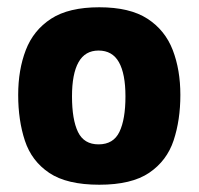

<svg xmlns="http://www.w3.org/2000/svg" viewBox="-20 -500 546 528"><path d="M253 8Q164 8 115.5 -24.5Q67 -57 48.5 -113Q30 -169 30 -239Q30 -308 51 -362.5Q72 -417 120.5 -448.5Q169 -480 253 -480Q337 -480 385.5 -448.5Q434 -417 455 -362.5Q476 -308 476 -239Q476 -170 457.5 -114Q439 -58 390.5 -25Q342 8 253 8ZM251 -103Q292 -103 308.5 -137.5Q325 -172 325 -235Q325 -297 307 -329Q289 -361 251 -361Q214 -361 196 -329Q178 -297 178 -235Q178 -171 194.5 -137Q211 -103 251 -103Z"/></svg>

Font: Glory ExtraBold
Style: Regular
Weight: 800
Designer: Robert Leuschke
Foundry: Robert Leuschke
Version: Version 1.011